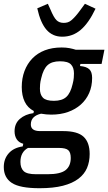

<svg xmlns="http://www.w3.org/2000/svg" viewBox="-41 -783 572 1015"><path d="M433 31Q433 72 419 105Q405 138 373.5 162Q342 186 291.5 199Q241 212 168 212Q64 212 21.5 184Q-21 156 -21 100Q-21 57 5 27.5Q31 -2 79 -9L82 -23Q59 -29 47.5 -46.5Q36 -64 36 -89Q36 -130 64 -154.5Q92 -179 136 -185L138 -196Q105 -213 89.5 -245.5Q74 -278 74 -323Q74 -369 88.5 -407.5Q103 -446 130 -474Q157 -502 196 -517Q235 -532 285 -532Q308 -532 326 -528.5Q344 -525 360 -520H511L496 -445H384L382 -434Q416 -431 431 -417Q446 -403 446 -371Q446 -327 430.5 -291.5Q415 -256 386.5 -230.5Q358 -205 318.5 -191Q279 -177 230 -177Q204 -177 176 -182Q150 -176 136 -162Q122 -148 122 -125Q122 -90 171 -90H293Q369 -90 401 -60Q433 -30 433 31ZM244 -250Q287 -250 309.5 -270.5Q332 -291 343 -339Q348 -358 349 -372Q350 -386 350 -395Q350 -426 334 -442.5Q318 -459 276 -459Q233 -459 210.5 -438.5Q188 -418 177 -370Q172 -351 171 -337Q170 -323 170 -314Q170 -283 186 -266.5Q202 -250 244 -250ZM333 52Q333 23 320 11Q307 -1 270 -1H107Q67 21 67 73Q67 105 84 121.5Q101 138 149 138H211Q278 138 305.5 116.5Q333 95 333 52ZM288 -589Q237 -589 205 -625.5Q173 -662 156 -739L212 -763L226 -732Q243 -691 257.5 -676.5Q272 -662 296 -662Q307 -662 317 -665Q327 -668 337 -676.5Q347 -685 359 -698.5Q371 -712 386 -733L408 -763L464 -737Q428 -661 385.5 -625Q343 -589 288 -589Z"/></svg>

Font: IBM Plex Sans Condensed Medium
Style: Italic
Weight: 500
Width: 3
Italic angle: -11°
Designer: Mike Abbink, Paul van der Laan, Pieter van Rosmalen
Foundry: Bold Monday
Version: Version 1.3